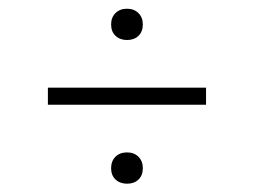

<svg xmlns="http://www.w3.org/2000/svg" viewBox="-20 -606 596 451"><path d="M278.5 -512Q262 -512 251.5 -521.8Q241 -531.5 241 -548.5Q241 -565 251.2 -575.2Q261.5 -585.5 278.5 -585.5Q295 -585.5 305.2 -575.2Q315.5 -565 315.5 -548.5Q315.5 -531.5 305.2 -521.8Q295 -512 278.5 -512ZM92.5 -360V-400H464V-360ZM278.5 -174.5Q262 -174.5 251.5 -184.2Q241 -194 241 -211Q241 -227.5 251.2 -237.8Q261.5 -248 278.5 -248Q295 -248 305.2 -237.8Q315.5 -227.5 315.5 -211Q315.5 -194 305.2 -184.2Q295 -174.5 278.5 -174.5Z"/></svg>

Font: Encode Sans Expanded Expanded ExtraLight
Style: Regular
Weight: 200
Width: 7
Designer: Multiple Designers
Foundry: Impallari Type
Version: Version 3.000; ttfautohint (v1.8.3) -l 8 -r 50 -G 200 -x 14 